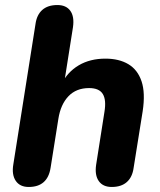

<svg xmlns="http://www.w3.org/2000/svg" viewBox="-20 -734 635 763"><path d="M94 9Q59 9 42.5 -15.5Q26 -40 33 -81L121 -638Q126 -675 148 -694.5Q170 -714 208 -714Q243 -714 259.5 -691Q276 -668 270 -626L234 -398H223Q248 -448 293 -474.5Q338 -501 399 -501Q453 -501 490 -479Q527 -457 542.5 -411Q558 -365 547 -292L511 -67Q506 -30 484 -10.5Q462 9 424 9Q389 9 372.5 -14.5Q356 -38 362 -79L395 -289Q403 -337 388.5 -360.5Q374 -384 334 -384Q283 -384 252 -351.5Q221 -319 212 -262L181 -67Q169 9 94 9Z"/></svg>

Font: Nunito ExtraLight ExtraBold
Style: Italic
Weight: 800
Italic angle: -9°
Version: Version 3.602